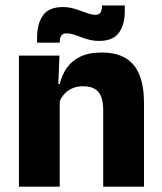

<svg xmlns="http://www.w3.org/2000/svg" viewBox="-20 -700 606 720"><path d="M367 0V-289Q367 -316 360 -335.8Q353 -355.5 336.5 -366Q320 -376.5 291.5 -376.5Q268 -376.5 250 -368.2Q232 -360 219.8 -345.8Q207.5 -331.5 201.5 -313.5L178 -385H204Q212 -418.5 230.2 -445Q248.5 -471.5 280.5 -487.2Q312.5 -503 361.5 -503Q416.5 -503 451.5 -481.8Q486.5 -460.5 503.2 -418.5Q520 -376.5 520 -313.5V0ZM51 0V-491.5H203L198 -368.5L204 -354V0ZM351 -546.5Q333 -546.5 316.2 -550.5Q299.5 -554.5 284.2 -560.5Q269 -566.5 255.2 -570.8Q241.5 -575 230 -575Q215.5 -575 210 -567Q204.5 -559 204 -542.5V-540H119V-559Q119 -609.5 140.5 -641.5Q162 -673.5 216 -673.5Q235.5 -673.5 252.5 -669Q269.5 -664.5 284.5 -658.8Q299.5 -653 312.8 -648.8Q326 -644.5 337.5 -644.5Q351.5 -644.5 356.8 -652.8Q362 -661 362.5 -677V-679.5H448V-659Q448 -608.5 426.2 -577.5Q404.5 -546.5 351 -546.5Z"/></svg>

Font: Anek Latin
Style: Bold
Weight: 700
Designer: Yesha Goshar
Foundry: Ek Type
Version: Version 1.003